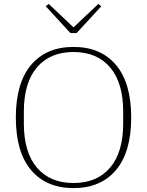

<svg xmlns="http://www.w3.org/2000/svg" viewBox="-20 -950 752 982"><path d="M356 -14Q476 -14 543 -92.5Q610 -171 610 -319V-379Q610 -527 543 -605.5Q476 -684 356 -684Q236 -684 169 -605.5Q102 -527 102 -379V-319Q102 -171 169 -92.5Q236 -14 356 -14ZM356 12Q217 12 139 -80Q61 -172 61 -349Q61 -526 139 -618Q217 -710 356 -710Q495 -710 573 -618Q651 -526 651 -349Q651 -172 573 -80Q495 12 356 12ZM214 -918 229 -930 356 -810 483 -930 498 -918 372 -781H340Z"/></svg>

Font: IBM Plex Serif ExtLt
Style: Regular
Weight: 200
Designer: Mike Abbink, Paul van der Laan, Pieter van Rosmalen
Foundry: Bold Monday
Version: Version 3.001